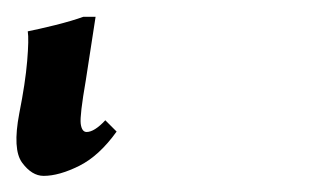

<svg xmlns="http://www.w3.org/2000/svg" viewBox="-363 36 383 231"><path d="M-222.7 194.3Q-243.7 223.6 -267.8 235.6Q-292 247.6 -310.5 247.6Q-324.7 247.6 -336.4 231.7Q-348.1 215.8 -339.8 172.4Q-332.5 135.7 -330.3 109.4Q-328.1 83 -329.6 73.7Q-317.4 71.3 -296.6 66.2Q-275.9 61 -262.7 56.2H-248L-259.8 132.8Q-267.1 174.8 -265.9 184.8Q-264.6 194.8 -258.8 194.8Q-249.5 194.8 -236.3 180.7Z"/></svg>

Font: Gentium Book Plus
Style: Italic
Weight: 400
Italic angle: -8°
Designer: Victor Gaultney, Annie Olsen, Iska Routamaa, Becca Hirsbrunner
Foundry: SIL International
Version: Version 6.101